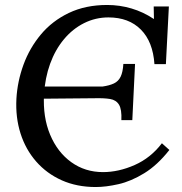

<svg xmlns="http://www.w3.org/2000/svg" viewBox="-20 -736 731 772"><path d="M365 16Q289 16 228.5 -11Q168 -38 125.5 -86.5Q83 -135 62.5 -199.5Q42 -264 46 -339Q50 -409 74.5 -476Q99 -543 144.5 -597.5Q190 -652 257 -684Q324 -716 411 -716Q461 -716 508.5 -702Q556 -688 598 -660H599L598 -710H659L647 -478H601Q595 -568 546.5 -617Q498 -666 416 -666Q364 -666 318 -643Q272 -620 237 -578Q202 -536 181.5 -479.5Q161 -423 157 -356Q152 -265 181.5 -194.5Q211 -124 266.5 -84Q322 -44 394 -44Q457 -44 521.5 -72.5Q586 -101 631 -160L661 -133Q613 -72 560 -39.5Q507 -7 456.5 4.5Q406 16 365 16ZM468 -253Q470 -296 458.5 -315Q447 -334 422.5 -338Q398 -342 360 -341L140 -339L142 -388H392Q420 -392 438 -400.5Q456 -409 465 -427.5Q474 -446 476 -479H523L512 -253Z"/></svg>

Font: Lora Medium
Style: Italic
Weight: 500
Italic angle: -3°
Designer: Olga Karpushina, Alexei Vanyashin (Cyrillic)
Foundry: Cyreal
Version: Version 3.004